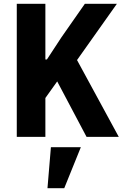

<svg xmlns="http://www.w3.org/2000/svg" viewBox="-20 -718 643 1007"><path d="M280 -291 218 -204V0H68V-698H218V-406H226L302 -522L425 -698H593L384 -403L603 0H434ZM247 54H404L317 269H229Z"/></svg>

Font: iA Writer Mono V
Style: Regular
Weight: 400
Designer: Mike Abbink, Paul van der Laan, Pieter van Rosmalen
Foundry: Bold Monday
Version: Version 2.000